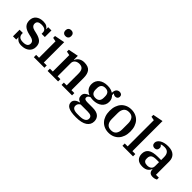

<svg xmlns="http://www.w3.org/2000/svg" viewBox="133 -1866 3184 3184"><g transform="rotate(45 1725.5 -274.0)"><path d="M257 12Q206 12 174 -8Q142 -28 132 -52H128V0H52V-155H128V-137Q128 -95 154 -71Q180 -47 238 -47Q346 -47 346 -123Q346 -182 268 -201L214 -214Q134 -233 95 -272Q56 -311 56 -379Q56 -452 105 -492Q154 -532 235 -532Q285 -532 315 -515Q345 -498 354 -474H358V-520H434V-365H358V-394Q358 -473 251 -473Q205 -473 180.5 -455.5Q156 -438 156 -403Q156 -341 236 -321L287 -309Q368 -291 408 -254.5Q448 -218 448 -147Q448 -75 396.5 -31.5Q345 12 257 12Z M665 -617Q633 -617 615 -635.5Q597 -654 597 -683V-689Q597 -718 615 -736.5Q633 -755 665 -755Q697 -755 715 -736.5Q733 -718 733 -689V-683Q733 -654 715 -635.5Q697 -617 665 -617ZM541 -54H609V-440L541 -453V-497L721 -532V-54H789V0H541Z M864 -54H932V-440L864 -453V-497L1041 -532V-439H1046Q1052 -456 1064.5 -473Q1077 -490 1095.5 -503Q1114 -516 1138.5 -524Q1163 -532 1194 -532Q1289 -532 1329 -483.5Q1369 -435 1369 -338V-54H1437V0H1191V-54H1257V-332Q1257 -397 1232 -427Q1207 -457 1153 -457Q1133 -457 1113.5 -451.5Q1094 -446 1078.5 -434.5Q1063 -423 1053.5 -406Q1044 -389 1044 -365V-54H1110V0H864Z M1737 212Q1671 212 1626 203.5Q1581 195 1554 179.5Q1527 164 1515 141.5Q1503 119 1503 92Q1503 72 1512 55.5Q1521 39 1536 26.5Q1551 14 1571 5Q1591 -4 1612 -9V-13Q1579 -22 1561 -45Q1543 -68 1543 -103Q1543 -146 1570.5 -170Q1598 -194 1636 -204V-208Q1588 -228 1560 -266.5Q1532 -305 1532 -361Q1532 -401 1547.5 -433Q1563 -465 1590.5 -487Q1618 -509 1656 -520.5Q1694 -532 1740 -532Q1785 -532 1816 -523Q1847 -514 1873 -497Q1875 -554 1898 -577.5Q1921 -601 1957 -601Q1982 -601 1998.5 -586.5Q2015 -572 2015 -546Q2015 -522 1999.5 -506.5Q1984 -491 1957 -491Q1927 -491 1908 -513H1904V-472Q1922 -454 1936 -427.5Q1950 -401 1950 -361Q1950 -321 1934.5 -289Q1919 -257 1891 -235Q1863 -213 1824.5 -201Q1786 -189 1740 -189Q1723 -189 1707.5 -191Q1692 -193 1677 -196Q1656 -189 1641 -175Q1626 -161 1626 -141Q1626 -118 1643.5 -108Q1661 -98 1702 -98H1819Q1916 -98 1960 -60Q2004 -22 2004 44Q2004 122 1937.5 167Q1871 212 1737 212ZM1741 -243Q1789 -243 1813 -269Q1837 -295 1837 -344V-377Q1837 -426 1813 -452Q1789 -478 1741 -478Q1693 -478 1669 -452Q1645 -426 1645 -377V-344Q1645 -295 1669 -269Q1693 -243 1741 -243ZM1597 83Q1597 120 1628 138Q1659 156 1716 156H1770Q1838 156 1874.5 134.5Q1911 113 1911 74Q1911 38 1886.5 22Q1862 6 1807 6H1645Q1597 31 1597 83Z M2302 -47Q2365 -47 2394.5 -86Q2424 -125 2424 -190V-330Q2424 -395 2394.5 -434Q2365 -473 2302 -473Q2239 -473 2209.5 -434Q2180 -395 2180 -330V-190Q2180 -125 2209.5 -86Q2239 -47 2302 -47ZM2302 12Q2247 12 2202 -7Q2157 -26 2125 -61Q2093 -96 2075.5 -146.5Q2058 -197 2058 -260Q2058 -323 2075.5 -373.5Q2093 -424 2125 -459Q2157 -494 2202 -513Q2247 -532 2302 -532Q2357 -532 2402 -513Q2447 -494 2479 -459Q2511 -424 2528.5 -373.5Q2546 -323 2546 -260Q2546 -197 2528.5 -146.5Q2511 -96 2479 -61Q2447 -26 2402 -7Q2357 12 2302 12Z M2619 -54H2687V-668L2619 -681V-725L2799 -760V-54H2867V0H2619Z M3095 12Q3017 12 2977.5 -26.5Q2938 -65 2938 -132Q2938 -208 2992 -247Q3046 -286 3168 -286H3240V-354Q3240 -415 3213 -447Q3186 -479 3128 -479Q3079 -479 3054 -465V-461Q3065 -456 3074.5 -443.5Q3084 -431 3084 -409Q3084 -381 3067.5 -364Q3051 -347 3020 -347Q2994 -347 2976.5 -364.5Q2959 -382 2959 -412Q2959 -435 2972.5 -456.5Q2986 -478 3012 -495Q3038 -512 3075.5 -522Q3113 -532 3162 -532Q3256 -532 3304 -488Q3352 -444 3352 -365V-53H3420V-8Q3406 0 3384 6Q3362 12 3337 12Q3291 12 3269.5 -11.5Q3248 -35 3248 -72V-77H3243Q3236 -60 3225 -44.5Q3214 -29 3196.5 -16Q3179 -3 3154 4.5Q3129 12 3095 12ZM3139 -58Q3183 -58 3211.5 -79Q3240 -100 3240 -148V-237H3180Q3109 -237 3081 -214Q3053 -191 3053 -148V-129Q3053 -93 3076 -75.5Q3099 -58 3139 -58Z"/></g></svg>

Font: IBM Plex Serif Medium
Style: Regular
Weight: 500
Designer: Mike Abbink, Paul van der Laan, Pieter van Rosmalen
Foundry: Bold Monday
Version: Version 2.5